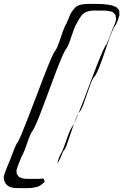

<svg xmlns="http://www.w3.org/2000/svg" viewBox="-54 -841 653 993"><path d="M563 -776Q563 -773 563.5 -770Q564 -767 564 -764L560 -751Q558 -742 554.5 -733.5Q551 -725 546 -714Q537 -705 525.5 -677.5Q514 -650 502 -614Q490 -578 477.5 -542.5Q465 -507 453.5 -479.5Q442 -452 433 -443Q424 -432 414.5 -407Q405 -382 395.5 -353Q386 -324 376.5 -299Q367 -274 358 -263Q356 -261 352 -255Q366 -290 383 -334.5Q400 -379 417 -424.5Q434 -470 449.5 -509.5Q465 -549 477 -576Q489 -603 496 -610Q507 -633 517.5 -662.5Q528 -692 538 -714Q541 -720 543.5 -728Q546 -736 546 -743L545 -753Q544 -755 544 -758.5Q544 -762 543 -764Q542 -766 540.5 -767.5Q539 -769 537 -770Q535 -772 532.5 -775Q530 -778 527 -779Q524 -781 519.5 -781.5Q515 -782 512 -783Q501 -786 489.5 -786Q478 -786 467 -786Q451 -786 433.5 -786.5Q416 -787 400 -782Q379 -776 367 -760Q355 -744 346 -726Q336 -711 326.5 -684.5Q317 -658 308 -631Q299 -604 289 -589Q282 -582 268 -550Q254 -518 236.5 -472Q219 -426 200.5 -375.5Q182 -325 164.5 -279Q147 -233 133.5 -201.5Q120 -170 112 -162Q103 -147 94 -122Q85 -97 76 -72Q67 -47 58 -32Q53 -19 47.5 -6Q42 7 37 21Q36 25 34.5 28.5Q33 32 32 37Q31 41 31.5 45Q32 49 32 53Q32 56 33 58Q33 59 34 60Q35 61 36 63Q38 65 40.5 69Q43 73 45 75Q48 76 52 77Q56 78 59 80Q67 83 75.5 83.5Q84 84 91 84H134Q141 84 147 84Q153 84 160 83Q162 83 166 82.5Q170 82 171 83Q170 83 172 85Q173 88 175 93Q177 98 176 100Q174 104 168 107Q153 122 136 126Q114 132 91.5 132Q69 132 46 132Q34 132 20 131Q6 130 -6 124Q-22 116 -29 101Q-36 86 -34 70Q-33 66 -32 63Q-31 60 -30 56Q-26 45 -21.5 34Q-17 23 -13 12Q-2 -11 9.5 -43.5Q21 -76 32 -98Q40 -106 55 -141.5Q70 -177 90 -229Q110 -281 132 -338.5Q154 -396 174 -448Q194 -500 209.5 -536Q225 -572 232 -579Q242 -594 251.5 -621.5Q261 -649 270.5 -677Q280 -705 290 -720Q298 -739 306.5 -759.5Q315 -780 329 -795L338 -805Q355 -817 376 -819Q397 -821 416 -821Q438 -821 459.5 -820.5Q481 -820 503 -817Q512 -816 521 -814Q530 -812 537 -808Q539 -807 542.5 -806.5Q546 -806 547 -804Q549 -803 551.5 -800.5Q554 -798 555 -796Q557 -794 559 -791.5Q561 -789 562 -787Q563 -785 563 -781.5Q563 -778 563 -776ZM352 -255Q345 -239 339.5 -225.5Q334 -212 329 -202Q340 -237 352 -255ZM257 -39Q267 -54 277 -82Q287 -110 297 -138Q307 -166 316 -181Q319 -184 329 -202Q319 -175 309.5 -145Q300 -115 291 -91Q282 -67 272 -57Q267 -45 262 -32Q257 -19 250 -8Q249 -6 247.5 -3.5Q246 -1 244 2Q244 2 244 3Q244 4 243 4Q243 4 243 1Q245 -3 245 -7Q247 -15 250.5 -23.5Q254 -32 257 -39Z"/></svg>

Font: Rubik Vinyl
Style: Regular
Weight: 400
Designer: Hubert and Fischer, NaN
Foundry: Hubert and Fischer, NaN
Version: Version 2.200